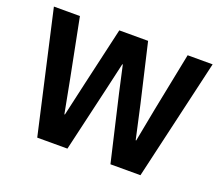

<svg xmlns="http://www.w3.org/2000/svg" viewBox="-116 -869 1204 1040"><g transform="rotate(20 486.5 -349.0)"><path d="M361 0 449 -378 484 -531H487L521 -378L609 0H782L944 -698H800L733 -363L696 -169H693L650 -363L572 -698H406L329 -363L285 -169H282L245 -363L179 -698H29L187 0Z"/></g></svg>

Font: IBM Plex Thai Looped
Style: Bold
Weight: 700
Designer: Mike Abbink, Paul van der Laan, Pieter van Rosmalen, Ben Mitchell, Mark Frömberg
Foundry: Bold Monday
Version: Version 1.0